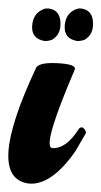

<svg xmlns="http://www.w3.org/2000/svg" viewBox="-30 -434 240 454"><path d="M159 -414Q160 -414 161 -414Q189 -411 190 -380Q191 -352 170 -340Q162 -337 153 -337Q121 -342 123 -373Q125 -401 147 -411Q153 -414 159 -414ZM82 -414Q83 -414 84 -414Q112 -411 113 -380Q114 -352 93 -340Q85 -337 76 -337Q44 -342 46 -373Q48 -401 70 -411Q75 -414 82 -414ZM147 -270Q69 -88 93 -84Q126 -81 157 -130Q164 -137 171 -127Q174 -122 173 -119Q173 -119 148 -76Q91 5 38 0Q-67 -14 56 -275Q66 -288 115 -284Q150 -281 147 -270Z"/></svg>

Font: Sagha
Style: Regular
Weight: 400
Designer: MUHAMMAD YONI
Version: Version 001.000